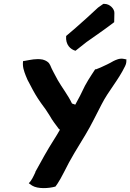

<svg xmlns="http://www.w3.org/2000/svg" viewBox="-20 -815 670 987"><path d="M99 -503C94 -473 104 -448 112 -427C117 -413 125 -396 135 -379C154 -342 167 -319 191 -285C209 -262 222 -242 237 -218C248 -197 268 -172 279 -157L280 -155C283 -152 286 -150 288 -148C277 -129 269 -115 256 -95C227 -50 189 18 162 68V70C151 94 142 113 128 127L145 139C174 157 230 154 265 144L275 130C285 115 297 94 309 70C341 4 383 -63 419 -122C450 -173 475 -227 502 -278C538 -349 586 -399 623 -475C631 -490 630 -504 629 -512L627 -510L618 -512C594 -517 576 -507 563 -501C543 -489 519 -478 497 -468L472 -458L470 -460C444 -420 422 -389 400 -340C389 -316 378 -299 367 -277C361 -279 355 -281 350 -283C331 -324 298 -366 277 -403C267 -422 245 -461 238 -480L232 -490C228 -495 218 -504 199 -509H198C166 -515 136 -507 112 -503L100 -501ZM320 -630C316 -584 343 -561 368 -554L425 -599C480 -638 516 -662 567 -701L568 -748C569 -769 545 -795 517 -795H511L484 -776C442 -737 415 -712 368 -671Z"/></svg>

Font: Hussar Pisanka
Style: BdKur
Weight: 700
Designer: Robert Jablonski
Foundry: Cannot Into Space Fonts
Version: Version 1.070